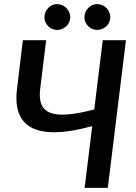

<svg xmlns="http://www.w3.org/2000/svg" viewBox="-20 -916 664 936"><path d="M594 -720 505.5 0H392.5L429.5 -301Q374 -286 323.5 -278Q273 -270 230 -271.5Q187 -273 153 -285.2Q119 -297.5 96.5 -322.8Q74 -348 65 -387.5Q56 -427 63 -483.5L91.5 -720H205L176 -483.5Q170 -437.5 181.5 -408.2Q193 -379 224.5 -366.5Q256 -354 309 -358Q362 -362 439.5 -382.5L481 -720ZM322.5 -832Q322.5 -819 317.2 -807.8Q312 -796.5 303.2 -788.2Q294.5 -780 283 -775Q271.5 -770 258.5 -770Q246 -770 234.8 -775Q223.5 -780 215 -788.2Q206.5 -796.5 201.5 -807.8Q196.5 -819 196.5 -832Q196.5 -845 201.5 -856.8Q206.5 -868.5 215 -877.2Q223.5 -886 234.8 -891Q246 -896 258.5 -896Q271.5 -896 283 -891Q294.5 -886 303.2 -877.2Q312 -868.5 317.2 -856.8Q322.5 -845 322.5 -832ZM517.5 -832Q517.5 -819 512.5 -807.8Q507.5 -796.5 498.8 -788.2Q490 -780 478.5 -775Q467 -770 454 -770Q441 -770 429.8 -775Q418.5 -780 410 -788.2Q401.5 -796.5 396.5 -807.8Q391.5 -819 391.5 -832Q391.5 -845 396.5 -856.8Q401.5 -868.5 410 -877.2Q418.5 -886 429.8 -891Q441 -896 454 -896Q467 -896 478.5 -891Q490 -886 498.8 -877.2Q507.5 -868.5 512.5 -856.8Q517.5 -845 517.5 -832Z"/></svg>

Font: Lato SemiBold
Style: Italic
Weight: 600
Italic angle: -7°
Designer: Lukasz Dziedzic with Adam Twardoch and Botio Nikoltchev
Foundry: tyPoland Lukasz Dziedzic
Version: Version 2.015; 2015-08-06; http://www.latofonts.com/